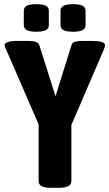

<svg xmlns="http://www.w3.org/2000/svg" viewBox="-20 -898 524 920"><path d="M165 -30V-302L11 -657Q9 -661 5.5 -669.5Q2 -678 2 -682Q2 -691 17.5 -696.5Q33 -702 62 -702H113Q162 -702 168 -683L246 -437L323 -683Q326 -694 340 -698Q354 -702 378 -702H420Q483 -702 483 -682Q483 -672 476 -657L322 -299V-30Q322 2 263 2H224Q165 2 165 -30ZM94 -778V-846Q94 -863 108.5 -870.5Q123 -878 154 -878Q185 -878 199.5 -870.5Q214 -863 214 -846V-778Q214 -761 199.5 -753.5Q185 -746 154 -746Q123 -746 108.5 -753.5Q94 -761 94 -778ZM270 -778V-846Q270 -863 284.5 -870.5Q299 -878 330 -878Q361 -878 375.5 -870.5Q390 -863 390 -846V-778Q390 -761 375.5 -753.5Q361 -746 330 -746Q299 -746 284.5 -753.5Q270 -761 270 -778Z"/></svg>

Font: Asap Condensed
Style: Bold
Weight: 700
Designer: Pablo Cosgaya
Foundry: Omnibus-Type
Version: Version 1.010; ttfautohint (v1.8)